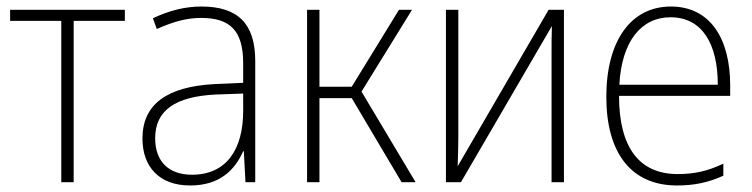

<svg xmlns="http://www.w3.org/2000/svg" viewBox="-20 -559 2308 589"><path d="M168 0H206V-495H363V-529H11V-495H168Z M563 10C654 10 700 -37 726 -95H728L733 0H763V-372C763 -486 710 -539 598 -539C548 -539 500 -527 449 -503L461 -470C515 -494 555 -504 597 -504C686 -504 726 -465 726 -365V-305L637 -301C492 -293 417 -239 417 -134C417 -48 468 10 563 10ZM569 -23C498 -23 456 -63 456 -135C456 -219 516 -263 642 -269L726 -272V-219C726 -101 675 -23 569 -23Z M922 0H960V-258H1059L1212 0H1255L1089 -278L1244 -529H1204L1059 -293H960V-529H922Z M1348 0H1394L1673 -479C1672 -448 1672 -421 1672 -389V0H1710V-529H1663L1384 -49C1385 -80 1386 -107 1386 -138V-529H1348Z M2057 10C2109 10 2153 1 2199 -20V-57C2151 -34 2110 -25 2059 -25C1940 -25 1879 -108 1879 -265H2220V-297C2220 -440 2159 -539 2038 -539C1915 -539 1840 -433 1840 -262C1840 -90 1916 10 2057 10ZM1880 -299C1887 -432 1947 -506 2037 -506C2135 -506 2182 -423 2182 -299Z"/></svg>

Font: Noto Sans SemiCondensed ExtraLight
Style: Regular
Weight: 200
Width: 4
Designer: Monotype Design Team
Foundry: Monotype Imaging Inc.
Version: Version 2.013